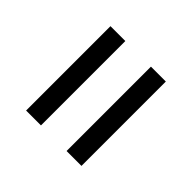

<svg xmlns="http://www.w3.org/2000/svg" viewBox="-38 -636 704 704"><g transform="rotate(-45 314.0 -284.5)"><path d="M94.7 -427.7H532.2V-350.6H94.7ZM94.7 -217.8H532.2V-140.6H94.7Z"/></g></svg>

Font: Intratopia Thin
Style: Regular
Weight: 100
Designer: Rasmus Andersson
Foundry: rsms
Version: Version 3.000;Glyphs 3.2.3 (3260)